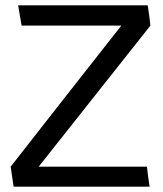

<svg xmlns="http://www.w3.org/2000/svg" viewBox="-20 -700 612 720"><path d="M541 0H31L20 -75Q123 -207 227.5 -340Q332 -473 435 -604H61L48 -680H534Q537 -661 539.5 -642Q542 -623 544 -604L125 -75H531Q533 -56 535.5 -37.5Q538 -19 541 0Z"/></svg>

Font: Palanquin Medium
Style: Regular
Weight: 500
Designer: Pria Ravichandran
Version: Version 1.0.4